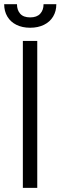

<svg xmlns="http://www.w3.org/2000/svg" viewBox="-26 -904 291 924"><path d="M153.3 0H84V-707H153.3ZM119.1 -770.5Q81.1 -770.5 52.7 -784.7Q24.4 -798.8 9.3 -824.5Q-5.9 -850.1 -5.9 -883.8H55.7Q55.7 -855.5 71.3 -837.9Q86.9 -820.3 119.1 -820.3Q151.4 -820.3 167.5 -837.9Q183.6 -855.5 183.6 -883.8H245.1Q245.1 -850.1 229.7 -824.5Q214.4 -798.8 185.8 -784.7Q157.2 -770.5 119.1 -770.5Z"/></svg>

Font: Pretendard Std Light
Style: Regular
Weight: 300
Designer: Base glyphs from Inter by Rasmus Andersson; Hangeul glyphs from Noto Sans CJK(Source Han Sans) by Jang Soo-young and Kan
Foundry: Kil Hyung-jin
Version: Version 1.309